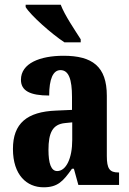

<svg xmlns="http://www.w3.org/2000/svg" viewBox="-20 -786 549 816"><path d="M254 -606H323V-619C299 -657 255 -721 238 -766H89V-756C110 -721 199 -642 254 -606ZM165 10C225 10 248 -15 286 -69H294L313 0H486V-53H483C446 -53 434 -69 434 -123V-379C434 -504 372 -549 250 -549C150 -549 69 -517 69 -447C69 -400 108 -380 189 -380C189 -449 205 -488 237 -488C272 -488 286 -449 286 -374V-319L218 -316C95 -311 35 -262 35 -153C35 -42 94 10 165 10ZM223 -59C197 -59 186 -92 186 -149C186 -221 203 -258 257 -263L287 -266V-191C287 -113 261 -59 223 -59Z"/></svg>

Font: Noto Serif Armenian ExtraCondensed ExtraBold
Style: Regular
Weight: 800
Width: 2
Designer: Monotype Design Team
Foundry: Monotype Imaging Inc.
Version: Version 2.008